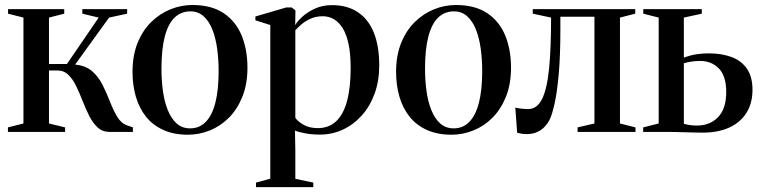

<svg xmlns="http://www.w3.org/2000/svg" viewBox="-20 -540 3122 786"><path d="M12.5 0V-18.5L76 -34.5V-468L13 -484V-502.5H243V-484L180.5 -468V-278H254L384 -468L317 -484V-502.5H500.5V-484L426.5 -468L287.5 -275.5Q330 -272 356.8 -248.8Q383.5 -225.5 400.2 -191.8Q417 -158 430.5 -123.2Q444 -88.5 460 -61.8Q476 -35 501 -26.5L524 -18.5V0H428Q399.5 0 379.8 -18.2Q360 -36.5 345.5 -65.2Q331 -94 318.5 -126Q306 -158 292.2 -186.8Q278.5 -215.5 260 -233.5Q241.5 -251.5 214.5 -251.5H180.5V-34.5L246.5 -18.5V0Z M522.5 -245.5Q522.5 -313 543.2 -364.2Q564 -415.5 599.2 -450Q634.5 -484.5 678 -502Q721.5 -519.5 767.5 -519.5Q846 -519.5 896 -485.8Q946 -452 969.5 -394Q993 -336 993 -263Q993 -195.5 972.2 -144Q951.5 -92.5 917 -58Q882.5 -23.5 839 -6Q795.5 11.5 749.5 11.5Q691.5 11.5 648.5 -8Q605.5 -27.5 577.8 -62.2Q550 -97 536.2 -144Q522.5 -191 522.5 -245.5ZM758.5 -14.5Q796 -14.5 822 -40.8Q848 -67 861.5 -119Q875 -171 875 -249.5Q875 -296.5 869 -340.5Q863 -384.5 849.5 -418.8Q836 -453 813.8 -473.2Q791.5 -493.5 759.5 -493.5Q721 -493.5 694.5 -467.8Q668 -442 654.5 -390Q641 -338 641 -258.5Q641 -211 647 -167.2Q653 -123.5 667 -89Q681 -54.5 703.2 -34.5Q725.5 -14.5 758.5 -14.5Z M1028 226V207.5L1086.5 191.5V-437.5L1025.5 -457V-472.5L1152 -509.5H1174L1189.5 -497.5L1188.5 -437Q1195.5 -450.5 1216 -470Q1236.5 -489.5 1268 -504.2Q1299.5 -519 1339.5 -519Q1402 -519 1445.2 -490Q1488.5 -461 1510.5 -406Q1532.5 -351 1532.5 -272.5Q1532.5 -208.5 1513.5 -156.5Q1494.5 -104.5 1460.8 -67Q1427 -29.5 1383.2 -9.2Q1339.5 11 1290 11Q1256 11 1227.8 5.5Q1199.5 0 1187.5 -5.5L1189 74.5V192L1262.5 207.5V226ZM1281 -15.5Q1326 -15.5 1356 -43.5Q1386 -71.5 1400.8 -126.8Q1415.5 -182 1415.5 -262Q1415.5 -319 1407 -359.2Q1398.5 -399.5 1382.8 -424.8Q1367 -450 1346.2 -461.8Q1325.5 -473.5 1301.5 -473.5Q1273 -473.5 1250.8 -463.2Q1228.5 -453 1213.2 -439.5Q1198 -426 1189 -416V-57.5Q1199 -43 1222.8 -29.2Q1246.5 -15.5 1281 -15.5Z M1601.5 -245.5Q1601.5 -313 1622.2 -364.2Q1643 -415.5 1678.2 -450Q1713.5 -484.5 1757 -502Q1800.5 -519.5 1846.5 -519.5Q1925 -519.5 1975 -485.8Q2025 -452 2048.5 -394Q2072 -336 2072 -263Q2072 -195.5 2051.2 -144Q2030.5 -92.5 1996 -58Q1961.5 -23.5 1918 -6Q1874.5 11.5 1828.5 11.5Q1770.5 11.5 1727.5 -8Q1684.5 -27.5 1656.8 -62.2Q1629 -97 1615.2 -144Q1601.5 -191 1601.5 -245.5ZM1837.5 -14.5Q1875 -14.5 1901 -40.8Q1927 -67 1940.5 -119Q1954 -171 1954 -249.5Q1954 -296.5 1948 -340.5Q1942 -384.5 1928.5 -418.8Q1915 -453 1892.8 -473.2Q1870.5 -493.5 1838.5 -493.5Q1800 -493.5 1773.5 -467.8Q1747 -442 1733.5 -390Q1720 -338 1720 -258.5Q1720 -211 1726 -167.2Q1732 -123.5 1746 -89Q1760 -54.5 1782.2 -34.5Q1804.5 -14.5 1837.5 -14.5Z M2137.5 9Q2124.5 9 2114.5 7.2Q2104.5 5.5 2097 3L2089.5 -99.5Q2099.5 -97 2114.5 -95.2Q2129.5 -93.5 2142 -93.5Q2178 -93.5 2198.5 -133.5Q2219 -173.5 2227.5 -256.2Q2236 -339 2236 -468L2161 -484V-502.5H2580.5V-484L2518 -468V-34.5L2581.5 -18.5V0H2344.5V-18.5L2413.5 -34.5V-471.5H2274V-417Q2274 -312.5 2267.5 -238.8Q2261 -165 2251 -119Q2241 -73 2230.5 -51Q2215 -20.5 2191.2 -5.8Q2167.5 9 2137.5 9Z M2613 0V-18.5L2676.5 -34.5V-468L2613.5 -484V-502.5H2853V-484L2779.5 -468V-304Q2792.5 -309 2807.5 -313Q2822.5 -317 2841 -319.2Q2859.5 -321.5 2882.5 -321.5Q2933.5 -321.5 2974 -306.8Q3014.5 -292 3037.5 -259Q3060.5 -226 3060.5 -172.5Q3060.5 -118 3036.2 -78.8Q3012 -39.5 2966.2 -18.2Q2920.5 3 2855.5 3Q2842.5 3 2824.8 2.5Q2807 2 2787.2 1.5Q2767.5 1 2749 0.5Q2730.5 0 2716 0ZM2832.5 -26Q2887 -26 2920 -60.8Q2953 -95.5 2953 -163.5Q2953 -228.5 2923 -259.5Q2893 -290.5 2846.5 -290.5Q2828 -290.5 2810 -287.8Q2792 -285 2779.5 -281V-33.5Q2788.5 -30.5 2802.5 -28.2Q2816.5 -26 2832.5 -26Z"/></svg>

Font: Merriweather 144pt Medium
Style: Regular
Weight: 500
Version: Version 2.100